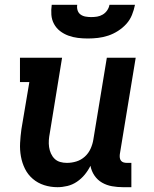

<svg xmlns="http://www.w3.org/2000/svg" viewBox="-20 -770 640 798"><path d="M219 8Q190 8 163.5 -0.5Q137 -9 116.5 -26.5Q96 -44 84 -68Q72 -92 67 -119.5Q62 -147 63.5 -175.5Q65 -204 69 -233L102 -429H63V-530H238L187 -217Q184 -202 183 -187.5Q182 -173 184 -159Q186 -145 191.5 -132.5Q197 -120 206.5 -110.5Q216 -101 229.5 -97Q243 -93 258 -93Q278 -93 297.5 -99Q317 -105 332.5 -119Q348 -133 356.5 -152Q365 -171 368 -190L424 -530H544L478 -129Q477 -121 478 -114Q479 -107 483 -102Q487 -97 493.5 -95Q500 -93 508 -93H526V8H491Q468 8 445.5 4Q423 0 404 -11Q385 -22 372.5 -40.5Q360 -59 356 -81Q346 -61 332 -44Q318 -27 299.5 -14.5Q281 -2 260 3Q239 8 219 8ZM345 -610Q324 -610 303.5 -612.5Q283 -615 264 -622Q245 -629 229.5 -641Q214 -653 204.5 -670.5Q195 -688 193.5 -708.5Q192 -729 195 -750H301Q299 -738 302.5 -727Q306 -716 315 -709.5Q324 -703 336 -701Q348 -699 359 -699Q372 -699 384 -701Q396 -703 407 -709.5Q418 -716 425.5 -727Q433 -738 435 -750H541Q537 -729 528.5 -708Q520 -687 505 -670.5Q490 -654 470.5 -641.5Q451 -629 430 -622Q409 -615 387.5 -612.5Q366 -610 345 -610Z"/></svg>

Font: Iosevka Curly Slab Extended
Style: Bold Italic
Weight: 700
Width: 7
Italic angle: -9°
Monospace: yes
Designer: Belleve Invis
Foundry: Belleve Invis
Version: Version 11.0.0; ttfautohint (v1.8.3)